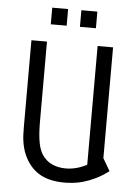

<svg xmlns="http://www.w3.org/2000/svg" viewBox="-55 -813 618 865"><g transform="rotate(5 254.5 -381.0)"><path d="M467.3 -59.1Q436 -35.6 407.2 -22Q378.4 -8.3 353 -1.2Q327.6 5.9 306.4 7.8Q285.2 9.8 269.5 9.8Q207 9.8 164.6 -11.7Q122.1 -33.2 95.7 -79.1Q85.4 -96.7 79.3 -115Q73.2 -133.3 70.1 -151.9Q66.9 -170.4 66.2 -188.7Q65.4 -207 65.4 -225.6V-616.2H135.7V-252.9Q135.7 -193.4 143.3 -155.8Q150.9 -118.2 169.4 -96.2Q175.3 -89.4 183.8 -81.8Q192.4 -74.2 204.8 -68.1Q217.3 -62 233.2 -58.1Q249 -54.2 269.5 -54.2Q293 -54.2 317.1 -60.5Q341.3 -66.9 364.7 -79.1V-616.2H434.6V-115.2ZM217.8 -770.5V-695.3H146V-770.5ZM350.1 -770.5V-695.3H277.8V-770.5Z"/></g></svg>

Font: Aubrey
Style: Regular
Weight: 400
Designer: Gayaneh Bagdasaryan | Cyreal.org
Foundry: Gayaneh Bagdasaryan | Cyreal.org
Version: Version 1.000